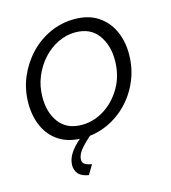

<svg xmlns="http://www.w3.org/2000/svg" viewBox="-107 -617 787 885"><g transform="rotate(-15 286.5 -174.0)"><path d="M226 10Q158 10 113 -19.5Q68 -49 46 -98.5Q24 -148 24 -209Q24 -275 48.5 -333Q73 -391 115 -435.5Q157 -480 212 -505Q267 -530 329 -530Q396 -530 441 -500Q486 -470 508.5 -420.5Q531 -371 531 -310Q531 -244 507 -186Q483 -128 441 -84Q399 -40 343.5 -15Q288 10 226 10ZM238 -50Q295 -50 346 -82.5Q397 -115 429 -171.5Q461 -228 461 -300Q461 -372 424.5 -421Q388 -470 317 -470Q275 -470 235 -451Q195 -432 163.5 -397.5Q132 -363 113 -317.5Q94 -272 94 -218Q94 -145 130.5 -97.5Q167 -50 238 -50ZM145 120Q145 86 169 53.5Q193 21 243 -16H262L269 0Q227 36 209 59.5Q191 83 191 104Q191 119 202 126Q213 133 235 137L208 182Q172 176 158.5 158.5Q145 141 145 120Z"/></g></svg>

Font: Raleway
Style: Italic
Weight: 400
Italic angle: -12°
Designer: Matt McInerney, Pablo Impallari, Rodrigo Fuenzalida
Foundry: Matt McInerney, Pablo Impallari, Rodrigo Fuenzalida
Version: Version 4.026